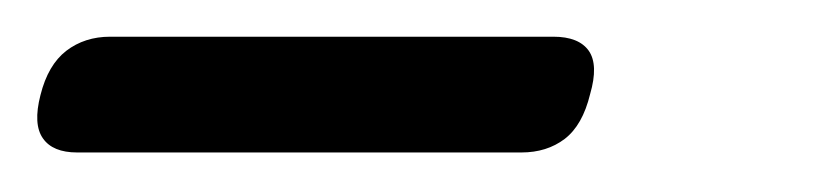

<svg xmlns="http://www.w3.org/2000/svg" viewBox="-55 -636 438 102"><path d="M-33.5 -585.5Q-29.5 -601.5 -19.8 -609Q-10 -616.5 3.5 -616.5H239Q252.5 -616.5 257.8 -609Q263 -601.5 258.5 -586Q254.5 -569.5 245 -562.2Q235.5 -555 222 -555H-14Q-27 -555 -32.2 -562.5Q-37.5 -570 -33.5 -585.5Z"/></svg>

Font: Fraunces Medium
Style: Italic
Weight: 500
Italic angle: -16°
Version: Version 1.000;[b76b70a41]